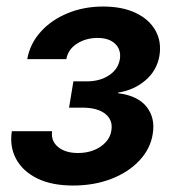

<svg xmlns="http://www.w3.org/2000/svg" viewBox="-20 -558 536 585"><path d="M202.6 7.3Q137.2 7.3 93 -14.6Q48.8 -36.6 28.8 -74.2Q8.8 -111.8 16.1 -158.2H138.7Q134.8 -128.4 157 -110.1Q179.2 -91.8 217.8 -91.8Q244.6 -91.8 266.4 -100.6Q288.1 -109.4 302.2 -124.8Q316.4 -140.1 319.3 -160.2Q324.7 -191.9 301 -210.9Q277.3 -230 231.4 -230H190.4L203.6 -310.1H244.6Q284.2 -310.1 312 -328.4Q339.8 -346.7 345.2 -377.4Q349.6 -406.2 331.1 -424.3Q312.5 -442.4 277.3 -442.4Q241.7 -442.4 214.6 -425Q187.5 -407.7 182.1 -377.9H63Q71.3 -424.8 103.8 -460.9Q136.2 -497.1 185.8 -517.6Q235.4 -538.1 294.4 -538.1Q352.5 -538.1 393.6 -518.6Q434.6 -499 453.6 -465.1Q472.7 -431.2 465.8 -388.2Q458 -342.8 422.9 -313Q387.7 -283.2 339.8 -275.9V-273.9Q399.9 -266.6 426.8 -232.4Q453.6 -198.2 445.3 -149.4Q438 -104 404.3 -68.4Q370.6 -32.7 318.4 -12.7Q266.1 7.3 202.6 7.3Z"/></svg>

Font: Inter 24pt SemiBold
Style: Italic
Weight: 600
Italic angle: -9.3988°
Designer: Rasmus Andersson
Foundry: rsms
Version: Version 4.001;git-66647c0bb